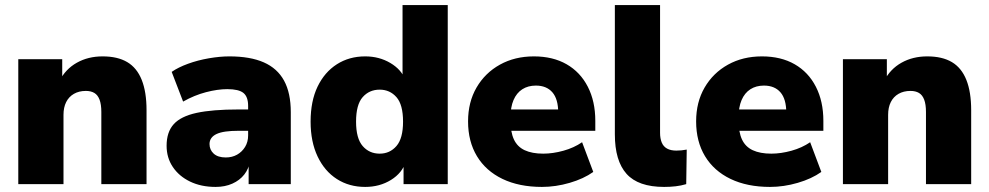

<svg xmlns="http://www.w3.org/2000/svg" viewBox="-20 -725 3893 756"><path d="M52 0V-492H225V-406H214Q238 -453 282.5 -478Q327 -503 384 -503Q443 -503 481 -480.5Q519 -458 538 -410.5Q557 -363 557 -291V0H379V-284Q379 -314 372 -332.5Q365 -351 351.5 -359Q338 -367 318 -367Q291 -367 271 -355.5Q251 -344 240.5 -323Q230 -302 230 -273V0Z M829 11Q772 11 728.5 -10Q685 -31 660.5 -67.5Q636 -104 636 -151Q636 -205 664 -236Q692 -267 754 -280.5Q816 -294 919 -294H974V-210H919Q890 -210 868.5 -207Q847 -204 833 -197.5Q819 -191 812 -181Q805 -171 805 -158Q805 -135 821.5 -120Q838 -105 869 -105Q894 -105 913.5 -116Q933 -127 945 -146.5Q957 -166 957 -192V-308Q957 -344 938.5 -359Q920 -374 875 -374Q837 -374 791 -362Q745 -350 701 -325L656 -442Q682 -460 720.5 -474Q759 -488 802.5 -495.5Q846 -503 883 -503Q965 -503 1018.5 -479.5Q1072 -456 1098.5 -407.5Q1125 -359 1125 -283V0H959V-93H965Q960 -61 942 -38Q924 -15 895 -2Q866 11 829 11Z M1418 11Q1355 11 1306.5 -20Q1258 -51 1230.5 -109Q1203 -167 1203 -246Q1203 -327 1230.5 -384Q1258 -441 1306.5 -472Q1355 -503 1418 -503Q1473 -503 1517 -477Q1561 -451 1576 -410H1565V-705H1743V0H1569V-89H1578Q1564 -44 1519.5 -16.5Q1475 11 1418 11ZM1475 -120Q1515 -120 1541 -150Q1567 -180 1567 -246Q1567 -313 1541 -342.5Q1515 -372 1475 -372Q1434 -372 1408 -342.5Q1382 -313 1382 -246Q1382 -180 1408 -150Q1434 -120 1475 -120Z M2114 11Q2024 11 1958.5 -20.5Q1893 -52 1858 -110Q1823 -168 1823 -247Q1823 -323 1856.5 -380.5Q1890 -438 1948.5 -470.5Q2007 -503 2082 -503Q2157 -503 2211 -472Q2265 -441 2294.5 -383.5Q2324 -326 2324 -249V-210H1972V-294H2194L2178 -281Q2178 -335 2155 -361.5Q2132 -388 2090 -388Q2059 -388 2036.5 -373.5Q2014 -359 2002 -331Q1990 -303 1990 -261V-252Q1990 -205 2003.5 -176Q2017 -147 2046 -133.5Q2075 -120 2119 -120Q2157 -120 2198.5 -131.5Q2240 -143 2272 -165L2316 -48Q2278 -21 2223 -5Q2168 11 2114 11Z M2595 11Q2493 11 2447 -40.5Q2401 -92 2401 -196V-705H2579V-202Q2579 -180 2585.5 -164Q2592 -148 2606.5 -140Q2621 -132 2643 -132Q2653 -132 2663.5 -133Q2674 -134 2684 -136L2682 0Q2662 6 2640.5 8.5Q2619 11 2595 11Z M3012 11Q2922 11 2856.5 -20.5Q2791 -52 2756 -110Q2721 -168 2721 -247Q2721 -323 2754.5 -380.5Q2788 -438 2846.5 -470.5Q2905 -503 2980 -503Q3055 -503 3109 -472Q3163 -441 3192.5 -383.5Q3222 -326 3222 -249V-210H2870V-294H3092L3076 -281Q3076 -335 3053 -361.5Q3030 -388 2988 -388Q2957 -388 2934.5 -373.5Q2912 -359 2900 -331Q2888 -303 2888 -261V-252Q2888 -205 2901.5 -176Q2915 -147 2944 -133.5Q2973 -120 3017 -120Q3055 -120 3096.5 -131.5Q3138 -143 3170 -165L3214 -48Q3176 -21 3121 -5Q3066 11 3012 11Z M3299 0V-492H3472V-406H3461Q3485 -453 3529.5 -478Q3574 -503 3631 -503Q3690 -503 3728 -480.5Q3766 -458 3785 -410.5Q3804 -363 3804 -291V0H3626V-284Q3626 -314 3619 -332.5Q3612 -351 3598.5 -359Q3585 -367 3565 -367Q3538 -367 3518 -355.5Q3498 -344 3487.5 -323Q3477 -302 3477 -273V0Z"/></svg>

Font: Nunito Sans 12pt ExtraLight 12pt Black
Style: Regular
Weight: 900
Version: Version 3.101;gftools[0.9.27]